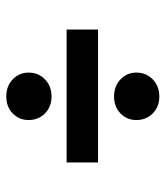

<svg xmlns="http://www.w3.org/2000/svg" viewBox="22 -597 527 611"><g transform="rotate(90 285.5 -291.5)"><path d="M74 -240V-340H497V-240ZM211 -119Q211 -150 232.5 -171Q254 -192 287 -192Q320 -192 341 -171Q362 -150 362 -119Q362 -89 341 -68.5Q320 -48 287 -48Q254 -48 232.5 -68.5Q211 -89 211 -119ZM211 -462Q211 -493 232.5 -514Q254 -535 287 -535Q320 -535 341 -514Q362 -493 362 -462Q362 -432 341 -411.5Q320 -391 287 -391Q254 -391 232.5 -411.5Q211 -432 211 -462Z"/></g></svg>

Font: AWOL-DM SemiBold
Style: Regular
Weight: 600
Designer: Colophon Foundry, Jonny Pinhorn, Mikhail Sharanda
Foundry: Colophon Foundry
Version: Version 1.000;Glyphs 3.2.3 (3260)